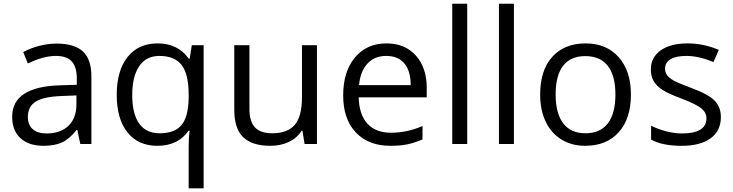

<svg xmlns="http://www.w3.org/2000/svg" viewBox="-20 -780 3971 1040"><path d="M415 0 398.9 -76.2H395Q355 -25.9 315.2 -8.1Q275.4 9.8 215.8 9.8Q136.2 9.8 91.1 -31.2Q45.9 -72.3 45.9 -147.9Q45.9 -310.1 305.2 -317.9L396 -320.8V-354Q396 -417 368.9 -447Q341.8 -477.1 282.2 -477.1Q215.3 -477.1 130.9 -436L106 -498Q145.5 -519.5 192.6 -531.7Q239.7 -543.9 287.1 -543.9Q382.8 -543.9 429 -501.5Q475.1 -459 475.1 -365.2V0ZM231.9 -57.1Q307.6 -57.1 350.8 -98.6Q394 -140.1 394 -214.8V-263.2L313 -259.8Q216.3 -256.3 173.6 -229.7Q130.9 -203.1 130.9 -147Q130.9 -103 157.5 -80.1Q184.1 -57.1 231.9 -57.1Z M844.2 -58.1Q925.3 -58.1 962.4 -101.6Q999.5 -145 1002 -248V-266.1Q1002 -378.4 963.9 -427.7Q925.8 -477.1 843.3 -477.1Q772 -477.1 734.1 -421.6Q696.3 -366.2 696.3 -265.1Q696.3 -164.1 733.6 -111.1Q771 -58.1 844.2 -58.1ZM832 9.8Q728.5 9.8 670.4 -63Q612.3 -135.7 612.3 -266.1Q612.3 -397.5 670.9 -471.2Q729.5 -544.9 834 -544.9Q943.8 -544.9 1002.9 -461.9H1007.3L1019 -535.2H1083V240.2H1002V11.2Q1002 -37.6 1007.3 -71.8H1001Q944.8 9.8 832 9.8Z M1331.1 -535.2V-188Q1331.1 -122.6 1360.8 -90.3Q1390.6 -58.1 1454.1 -58.1Q1538.1 -58.1 1576.9 -104Q1615.7 -149.9 1615.7 -253.9V-535.2H1696.8V0H1629.9L1618.2 -71.8H1613.8Q1588.9 -32.2 1544.7 -11.2Q1500.5 9.8 1443.8 9.8Q1346.2 9.8 1297.6 -36.6Q1249 -83 1249 -185.1V-535.2Z M2094.7 9.8Q1976.1 9.8 1907.5 -62.5Q1838.9 -134.8 1838.9 -263.2Q1838.9 -392.6 1902.6 -468.8Q1966.3 -544.9 2073.7 -544.9Q2174.3 -544.9 2232.9 -478.8Q2291.5 -412.6 2291.5 -304.2V-252.9H1922.9Q1925.3 -158.7 1970.5 -109.9Q2015.6 -61 2097.7 -61Q2184.1 -61 2268.6 -97.2V-24.9Q2225.6 -6.3 2187.3 1.7Q2148.9 9.8 2094.7 9.8ZM2072.8 -477.1Q2008.3 -477.1 1970 -435.1Q1931.6 -393.1 1924.8 -318.8H2204.6Q2204.6 -395.5 2170.4 -436.3Q2136.2 -477.1 2072.8 -477.1Z M2510.7 0H2429.7V-759.8H2510.7Z M2763.7 0H2682.6V-759.8H2763.7Z M3397.5 -268.1Q3397.5 -137.2 3331.5 -63.7Q3265.6 9.8 3149.4 9.8Q3077.6 9.8 3022 -23.9Q2966.3 -57.6 2936 -120.6Q2905.8 -183.6 2905.8 -268.1Q2905.8 -398.9 2971.2 -471.9Q3036.6 -544.9 3152.8 -544.9Q3265.1 -544.9 3331.3 -470.2Q3397.5 -395.5 3397.5 -268.1ZM2989.7 -268.1Q2989.7 -165.5 3030.8 -111.8Q3071.8 -58.1 3151.4 -58.1Q3231 -58.1 3272.2 -111.6Q3313.5 -165 3313.5 -268.1Q3313.5 -370.1 3272.2 -423.1Q3231 -476.1 3150.4 -476.1Q3070.8 -476.1 3030.3 -423.8Q2989.7 -371.6 2989.7 -268.1Z M3884.8 -146Q3884.8 -71.3 3829.1 -30.8Q3773.4 9.8 3672.9 9.8Q3566.4 9.8 3506.8 -23.9V-99.1Q3545.4 -79.6 3589.6 -68.4Q3633.8 -57.1 3674.8 -57.1Q3738.3 -57.1 3772.5 -77.4Q3806.6 -97.7 3806.6 -139.2Q3806.6 -170.4 3779.5 -192.6Q3752.4 -214.8 3673.8 -245.1Q3599.1 -272.9 3567.6 -293.7Q3536.1 -314.5 3520.8 -340.8Q3505.4 -367.2 3505.4 -403.8Q3505.4 -469.2 3558.6 -507.1Q3611.8 -544.9 3704.6 -544.9Q3791 -544.9 3873.5 -509.8L3844.7 -443.8Q3764.2 -477.1 3698.7 -477.1Q3641.1 -477.1 3611.8 -459Q3582.5 -440.9 3582.5 -409.2Q3582.5 -387.7 3593.5 -372.6Q3604.5 -357.4 3628.9 -343.8Q3653.3 -330.1 3722.7 -304.2Q3817.9 -269.5 3851.3 -234.4Q3884.8 -199.2 3884.8 -146Z"/></svg>

Font: f01722094
Style: Regular
Weight: 400
Foundry: Ascender Corporation
Version: Version 1.10